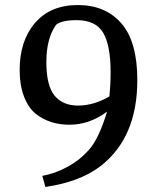

<svg xmlns="http://www.w3.org/2000/svg" viewBox="-20 -731 635 762"><path d="M121 -280Q92 -304 75 -348.5Q58 -393 58 -453Q58 -569 119 -640Q180 -711 289 -711Q398 -711 461.5 -638.5Q525 -566 525 -413Q525 -184 378 -71Q297 -9 160 11L148 -33Q198 -42 248 -69Q298 -96 335.5 -139.5Q373 -183 405 -288Q335 -236 255.5 -236Q176 -236 121 -280ZM419 -443Q419 -551 389.5 -601Q360 -651 284 -651Q226 -651 203 -633Q164 -579 164 -485Q164 -391 196.5 -351.5Q229 -312 290 -312Q351 -312 414 -348Q419 -396 419 -443Z"/></svg>

Font: Asul
Style: Regular
Weight: 400
Designer: Mariela Monsalve
Foundry: Mariela Monsalve
Version: Version 1.002